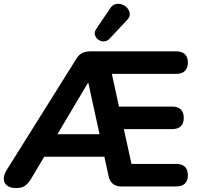

<svg xmlns="http://www.w3.org/2000/svg" viewBox="-26 -973 1044 1002"><path d="M59.5 8.5Q27 8.5 10.4 -4.9Q-6.2 -18.2 -6.2 -39.6Q-6.2 -61 7.8 -84L371.8 -665.2Q384.5 -686.8 402.1 -695.9Q419.8 -705 444.8 -705H894Q923.8 -705 939.1 -690Q954.5 -675 954.5 -647Q954.5 -618.2 939.1 -602.9Q923.8 -587.5 894 -587.5H513.8L549.8 -623.8L603.8 -375.8L554.2 -416.8H872.5Q902.2 -416.8 917.6 -401.8Q933 -386.8 933 -358Q933 -329.2 917.6 -314.2Q902.2 -299.2 872.5 -299.2H580L611.5 -340.2L669.2 -76L617.2 -117.5H894Q923.8 -117.5 939.1 -102.5Q954.5 -87.5 954.5 -58.8Q954.5 -30 939.1 -15Q923.8 0 894 0H607Q553 0 540.8 -53.5L509.2 -199.2L556.8 -155H172.8L228 -194.2L134.8 -37.5Q121 -15.5 104.4 -3.5Q87.8 8.5 59.5 8.5ZM433 -540.5 252 -236.2 243 -272.5H531L502.5 -231.2L435 -540.5ZM546.5 -771.8Q532.5 -757.2 516 -756.9Q499.5 -756.5 486.5 -766.2Q473.5 -776 469.5 -790.8Q465.5 -805.5 475.8 -821.2L548.8 -929.2Q561 -948 578.2 -951.8Q595.5 -955.5 612.1 -949.1Q628.8 -942.8 639.5 -929.6Q650.2 -916.5 651.2 -900.4Q652.2 -884.2 637.5 -868.8Z"/></svg>

Font: Nunito ExtraLight
Style: Regular
Weight: 200
Designer: Vernon Adams
Foundry: Vernon Adams
Version: Version 3.602;April 4, 2023;FontCreator 14.0.0.2856 64-bit